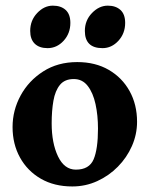

<svg xmlns="http://www.w3.org/2000/svg" viewBox="-20 -653 535 686"><path d="M469.7 -217.8Q469.7 -172.9 451.4 -131.3Q433.1 -89.8 401.1 -57.4Q369.1 -24.9 327.4 -5.9Q285.6 13.2 238.3 13.2Q173.8 13.2 126 -14.4Q78.1 -42 51.5 -90.1Q24.9 -138.2 24.9 -199.2Q24.9 -258.8 53.7 -311.8Q82.5 -364.7 134.5 -397.9Q186.5 -431.2 255.9 -431.2Q320.8 -431.2 368.7 -403.3Q416.5 -375.5 443.1 -327.4Q469.7 -279.3 469.7 -217.8ZM330.1 -193.4Q330.1 -240.7 321.3 -281Q312.5 -321.3 293.5 -345.9Q274.4 -370.6 243.7 -370.6Q211.4 -370.6 194.3 -349.9Q177.2 -329.1 170.9 -293.2Q164.6 -257.3 164.6 -212.4Q164.6 -141.6 187.3 -94.2Q210 -46.9 251 -46.9Q298.8 -46.9 314.5 -83.7Q330.1 -120.6 330.1 -193.4ZM231.4 -571.3Q231.4 -533.7 207.3 -507.3Q183.1 -481 149.9 -481Q120.6 -481 104.2 -496.8Q87.9 -512.7 87.9 -542.5Q87.9 -580.1 112.8 -606.4Q137.7 -632.8 168.9 -632.8Q197.8 -632.8 214.6 -617.4Q231.4 -602.1 231.4 -571.3ZM427.2 -571.3Q427.2 -533.7 403.1 -507.3Q378.9 -481 346.2 -481Q283.2 -481 283.2 -542.5Q283.2 -580.1 308.6 -606.4Q334 -632.8 365.2 -632.8Q393.6 -632.8 410.4 -617.4Q427.2 -602.1 427.2 -571.3Z"/></svg>

Font: Dai Banna SIL
Style: Bold
Weight: 700
Designer: Victor Gaultney
Foundry: SIL International
Version: Version 4.000